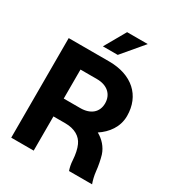

<svg xmlns="http://www.w3.org/2000/svg" viewBox="-218 -1080 1119 1215"><g transform="rotate(30 341.5 -472.5)"><path d="M50.3 0H214.4V-250H301.3C368.7 -250 416 -222.2 436.5 -175.8C448.7 -149.4 456.5 -112.3 459 -70.8C460.4 -43 465.8 -19.5 472.7 0H641.1C632.8 -22 624.5 -54.7 621.6 -84.5C618.2 -119.6 609.4 -164.1 600.6 -193.4C585.4 -241.2 550.3 -279.3 508.3 -302.2C569.3 -342.3 616.7 -404.3 616.7 -484.9C616.7 -633.8 512.7 -727.5 346.2 -727.5H50.3ZM263.7 -790.5H372.1L502.4 -944.8H351.6ZM214.4 -380.4V-592.3H335C409.7 -592.3 456.5 -550.3 456.5 -484.9C456.5 -419.9 410.2 -380.4 335.4 -380.4Z"/></g></svg>

Font: Raveo Display
Style: Bold
Weight: 700
Designer: Jakub Foglar, Rasmus Andersson (Inter)
Foundry: Jakubfoglar.com
Version: Version 1.100;Glyphs 3.2.3 (3260)